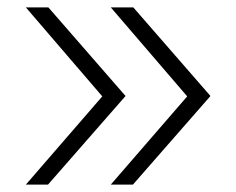

<svg xmlns="http://www.w3.org/2000/svg" viewBox="-20 -540 640 520"><path d="M280 -40H340L550 -280L341 -520H280L487 -279ZM50 -40H110L320 -280L111 -520H50L257 -279Z"/></svg>

Font: JetBrains Mono Thin
Style: Regular
Weight: 100
Monospace: yes
Designer: Philipp Nurullin, Konstantin Bulenkov
Foundry: JetBrains
Version: Version 2.305